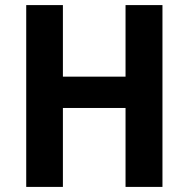

<svg xmlns="http://www.w3.org/2000/svg" viewBox="-20 -800 740 754"><path d="M618 -66H473V-376H227V-66H83V-780H227V-499H473V-780H618Z"/></svg>

Font: Noto Sans Malayalam UI SemiCondensed
Style: Bold
Weight: 700
Width: 4
Designer: Jelle Bosma - Monotype Design Team
Foundry: Monotype Imaging Inc.
Version: Version 2.104; ttfautohint (v1.8.4.7-5d5b)